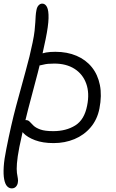

<svg xmlns="http://www.w3.org/2000/svg" viewBox="-27 -780 640 1060"><path d="M269 10Q209 10 166.5 -6Q124 -22 102.5 -45Q81 -68 85 -88Q88 -100 94.5 -108.5Q101 -117 116 -117Q129 -117 137 -108Q145 -99 158 -86.5Q171 -74 196 -65Q221 -56 267 -56Q338 -56 388.5 -87.5Q439 -119 454 -197Q468 -266 449 -318.5Q430 -371 384.5 -400Q339 -429 273 -429Q234 -429 214 -423.5Q194 -418 179 -418Q171 -418 166 -421.5Q161 -425 159 -430Q157 -435 158 -441Q163 -463 191 -478.5Q219 -494 279 -494Q344 -494 395.5 -472Q447 -450 480 -409Q513 -368 524.5 -310.5Q536 -253 522 -181Q510 -120 473.5 -77Q437 -34 384 -12Q331 10 269 10ZM38 260Q23 260 12 248Q1 236 -4 209.5Q-9 183 -6.5 141.5Q-4 100 8 42Q34 -90 62 -195Q90 -300 114 -385.5Q138 -471 153 -545Q161 -583 164 -610.5Q167 -638 168 -657.5Q169 -677 170 -692.5Q171 -708 174 -723Q177 -741 186 -750.5Q195 -760 206 -760Q223 -760 232.5 -741Q242 -722 241 -679.5Q240 -637 225 -564Q208 -478 182 -380Q156 -282 128.5 -177.5Q101 -73 80 31Q69 88 66.5 122Q64 156 66.5 174.5Q69 193 71.5 205Q74 217 71 231Q68 244 59.5 252Q51 260 38 260Z"/></svg>

Font: Shantell Sans Light
Style: Italic
Weight: 300
Italic angle: -11°
Designer: Stephen Nixon, Anya Danilova, Shantell Martin
Foundry: Arrow Type
Version: Version 1.008;[ac192a2d6]